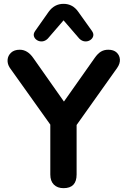

<svg xmlns="http://www.w3.org/2000/svg" viewBox="-20 -972 663 1000"><path d="M229 -771Q216 -758 200.5 -756.5Q185 -755 172.5 -763Q160 -771 156.5 -784Q153 -797 164 -812L233 -910Q263 -952 311 -952Q359 -952 388 -910L458 -812Q469 -797 465.5 -784Q462 -771 449.5 -763Q437 -755 421.5 -756.5Q406 -758 393 -771L311 -866ZM311 8Q279 8 260.5 -10.5Q242 -29 242 -63V-323L31 -619Q18 -639 19.5 -660.5Q21 -682 37.5 -697.5Q54 -713 83 -713Q124 -713 154 -669L313 -443L473 -670Q489 -693 505.5 -703Q522 -713 544 -713Q572 -713 587.5 -698.5Q603 -684 604.5 -662.5Q606 -641 590 -618L379 -321V-63Q379 8 311 8Z"/></svg>

Font: Chiron GoRound TC SB
Style: Regular
Weight: 500
Designer: Ryoko NISHIZUKA 西塚涼子 (kana, bopomofo & ideographs); Paul D. Hunt (Latin, Greek & Cyrillic); Sandoll Communications 산돌커뮤니
Foundry: Adobe
Version: Version 1.000;hotconv 1.1.1;makeotfexe 2.6.0